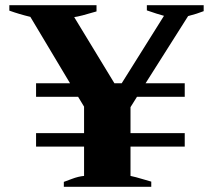

<svg xmlns="http://www.w3.org/2000/svg" viewBox="-20 -720 819 740"><path d="M765 -700V-677Q740 -667 705 -658L541 -399H692V-347H508L483 -307V-207H692V-155H483V-42Q499 -39 539 -27L563 -20V0H226V-19Q232 -21 257 -30.5Q282 -40 304 -42V-155H119V-207H304V-309L281 -347H119V-399H250L97 -655Q55 -665 16 -679V-700H352V-676Q289 -657 266 -654L421 -399H449L612 -659Q586 -666 546 -680V-700Z"/></svg>

Font: Trirong ExtraBold
Style: Regular
Weight: 800
Designer: Katatrad Team
Foundry: CadsonDemak
Version: Version 1.001